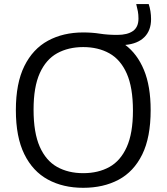

<svg xmlns="http://www.w3.org/2000/svg" viewBox="-20 -908 814 938"><path d="M386.5 9.5Q288 9.5 214 -30.8Q140 -71 98.8 -154.8Q57.5 -238.5 57.5 -370Q57.5 -501.5 99 -585.2Q140.5 -669 214.5 -709.2Q288.5 -749.5 386.5 -749.5Q430 -749.5 468 -743.5Q506 -737.5 553 -737.5Q602.5 -737.5 629.5 -756.5Q656.5 -775.5 656.5 -817.5Q656.5 -836.5 653.5 -852.8Q650.5 -869 645.5 -888H706.5Q718 -853.5 718 -814.5Q718 -759 685.2 -726.5Q652.5 -694 592 -688.5Q650.5 -645 683.2 -566.2Q716 -487.5 716 -370Q716 -237 674.8 -153.2Q633.5 -69.5 559.5 -30Q485.5 9.5 386.5 9.5ZM386.5 -62Q460 -62 514.5 -92.2Q569 -122.5 599.2 -189.8Q629.5 -257 629.5 -367.5Q629.5 -480.5 599.2 -548.8Q569 -617 514.2 -647.5Q459.5 -678 386.5 -678Q314 -678 259.2 -647.8Q204.5 -617.5 174.2 -550.2Q144 -483 144 -372.5Q144 -259.5 174.2 -191.2Q204.5 -123 259 -92.5Q313.5 -62 386.5 -62Z"/></svg>

Font: Encode Sans SmExp
Style: Regular
Weight: 400
Width: 6
Designer: Multiple Designers
Foundry: Impallari Type
Version: Version 3.002; ttfautohint (v1.8.3) -l 8 -r 50 -G 200 -x 14 